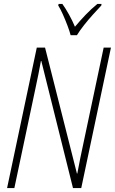

<svg xmlns="http://www.w3.org/2000/svg" viewBox="-20 -956 584 976"><path d="M16 0 167 -714H209L371 -74H373Q380 -112 388 -151.5Q396 -191 402 -218L507 -714H544L393 0H351L190 -646H188Q182 -614 175 -577.5Q168 -541 159 -501L53 0ZM339 -777Q334 -797 323 -826Q312 -855 299.5 -883Q287 -911 276 -928L278 -936H297Q313 -914 330.5 -882.5Q348 -851 361 -820Q385 -849 414.5 -880Q444 -911 475 -936H496L495 -928Q477 -909 453 -882.5Q429 -856 407 -828Q385 -800 371 -777Z"/></svg>

Font: Noto Sans Condensed ExtraLight
Style: Italic
Weight: 200
Width: 3
Italic angle: -12°
Designer: Monotype Design Team
Foundry: Monotype Imaging Inc.
Version: Version 2.013; ttfautohint (v1.8.4.7-5d5b)